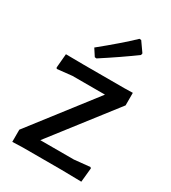

<svg xmlns="http://www.w3.org/2000/svg" viewBox="-183 -844 841 942"><g transform="rotate(30 237.5 -373.0)"><path d="M326 -748 336 -747 374 -693 372 -683Q293 -625 191 -559L181 -560L155 -600Q260 -685 326 -748ZM430 -502V-431L153 -74H343L432 -83L437 -78L429 2L313 0H96L38 2V-67L316 -426H132L48 -417L44 -423L51 -502L151 -501H382Z"/></g></svg>

Font: Alegreya Sans SC Medium
Style: Regular
Weight: 500
Designer: Juan Pablo del Peral
Foundry: Huerta Tipografica
Version: Version 2.001;PS 002.001;hotconv 1.0.88;makeotf.lib2.5.64775